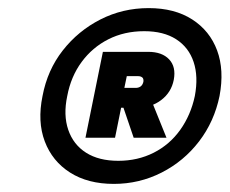

<svg xmlns="http://www.w3.org/2000/svg" viewBox="-20 -727 567 474"><path d="M85 -490Q97 -554 135 -602.5Q173 -651 228 -679Q283 -707 347 -707Q411 -707 454.5 -679Q498 -651 516 -602.5Q534 -554 522 -490Q509 -427 471.5 -378Q434 -329 379 -301Q324 -273 261 -273Q197 -273 153 -301Q109 -329 90.5 -378Q72 -427 85 -490ZM146 -490Q136 -443 148.5 -406.5Q161 -370 192.5 -350Q224 -330 272 -330Q320 -330 359.5 -350Q399 -370 425 -406.5Q451 -443 461 -490Q470 -538 458 -574Q446 -610 415 -630Q384 -650 336 -650Q287 -650 247.5 -630Q208 -610 181.5 -574Q155 -538 146 -490ZM234 -599 191 -387H264L279 -461H318Q353 -461 378 -480Q403 -499 409 -530Q415 -562 397.5 -580.5Q380 -599 346 -599ZM310 -387H391L353 -481H278ZM321 -539Q327 -539 331 -536Q335 -533 334 -525Q332 -517 327 -513.5Q322 -510 315 -510H287L293 -539Z"/></svg>

Font: Albert Sans Black
Style: Italic
Weight: 900
Italic angle: -11.25°
Designer: Andreas Rasmussen
Foundry: a.Foundry
Version: Version 1.025